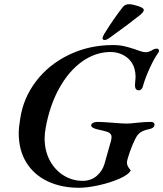

<svg xmlns="http://www.w3.org/2000/svg" viewBox="-20 -878 775 912"><path d="M69 -245Q69 -272 76 -314Q90 -411 150.5 -491Q211 -571 307 -617.5Q403 -664 517 -664Q547 -664 570.5 -658.5Q594 -653 621 -644Q627 -642 643.5 -636Q660 -630 673 -630Q684 -630 698 -637Q713 -647 724 -647Q735 -647 735 -637Q735 -631 731 -626Q713 -602 691.5 -555Q670 -508 660 -472Q655 -449 639 -449Q621 -449 621 -474Q621 -482 622 -486Q624 -504 624 -512Q624 -554 604 -583Q590 -604 563.5 -617.5Q537 -631 505 -631Q434 -631 370.5 -586Q307 -541 261.5 -459Q216 -377 197 -271Q192 -243 192 -221Q192 -162 216.5 -116Q241 -70 282.5 -44.5Q324 -19 373 -19Q412 -19 439.5 -42.5Q467 -66 477 -102L508 -212Q510 -222 510 -226Q510 -244 492 -251Q481 -255 437 -265Q413 -272 413 -282Q413 -289 421.5 -294Q430 -299 442 -299Q466 -299 514 -295Q562 -291 583 -291Q599 -291 631 -295Q669 -299 698 -299Q705 -299 709.5 -295.5Q714 -292 714 -287Q714 -269 686 -264Q659 -258 645.5 -248Q632 -238 622 -217Q609 -192 596 -154.5Q583 -117 583 -106Q583 -96 587.5 -87.5Q592 -79 601 -69Q592 -49 548 -29.5Q504 -10 449 2Q394 14 355 14Q272 14 207 -16.5Q142 -47 105.5 -105.5Q69 -164 69 -245ZM467 -695V-697Q467 -701 474 -715Q521 -791 563 -844Q573 -858 594 -858Q609 -858 636.5 -849Q664 -840 663 -830Q662 -824 658 -819Q654 -814 647 -808Q595 -766 500 -698Q486 -688 477 -688Q469 -688 467 -695Z"/></svg>

Font: EB Garamond SemiBold
Style: Italic
Weight: 600
Italic angle: -17.2°
Designer: Georg Duffner and Octavio Pardo
Foundry: Georg Duffner
Version: Version 1.000